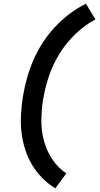

<svg xmlns="http://www.w3.org/2000/svg" viewBox="-20 -861 540 1042"><path d="M280 161Q241 137 209 104.5Q177 72 153.5 32.5Q130 -7 116 -52Q102 -97 96.5 -144.5Q91 -192 94 -241.5Q97 -291 105 -340Q113 -389 127 -438.5Q141 -488 161.5 -535.5Q182 -583 211 -628Q240 -673 276.5 -712.5Q313 -752 356 -784.5Q399 -817 446 -841L498 -756Q439 -724 389 -676Q339 -628 303.5 -570.5Q268 -513 246.5 -450.5Q225 -388 215 -325L214 -324Q205 -266 204.5 -207.5Q204 -149 219 -95Q234 -41 264.5 4.5Q295 50 340 80Z"/></svg>

Font: Iosevka Term Curly
Style: Bold Italic
Weight: 700
Italic angle: -9°
Designer: Belleve Invis
Foundry: Belleve Invis
Version: Version 32.3.0